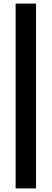

<svg xmlns="http://www.w3.org/2000/svg" viewBox="-20 -828 288 1068"><path d="M67 220V-808H180.5V220Z"/></svg>

Font: Encode Sans SemiCondensed SemiCondensed SemiBold
Style: Regular
Weight: 600
Width: 4
Designer: Multiple Designers
Foundry: Impallari Type
Version: Version 3.000; ttfautohint (v1.8.3) -l 8 -r 50 -G 200 -x 14 